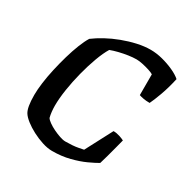

<svg xmlns="http://www.w3.org/2000/svg" viewBox="-163 -865 988 1009"><g transform="rotate(30 331.0 -360.0)"><path d="M284 0Q256 0 223.5 -10.5Q191 -21 160.5 -37Q130 -53 107 -71Q84 -89 74 -105Q65 -119 60.5 -144.5Q56 -170 56 -209Q56 -240 61.5 -282Q67 -324 77.5 -371Q88 -418 101 -463Q114 -508 129 -546Q144 -584 159 -608Q187 -629 223.5 -649Q260 -669 302.5 -685Q345 -701 387.5 -710.5Q430 -720 468 -720Q503 -720 540 -710.5Q577 -701 610 -686Q643 -671 662 -654Q649 -595 631.5 -547Q614 -499 602 -475Q579 -475 561.5 -478.5Q544 -482 537 -485V-611Q528 -617 507.5 -623.5Q487 -630 465.5 -634.5Q444 -639 429 -639Q407 -639 380 -635Q353 -631 326.5 -624.5Q300 -618 279 -610Q260 -579 242 -530Q224 -481 209.5 -424.5Q195 -368 186.5 -313Q178 -258 178 -214Q178 -196 180 -177.5Q182 -159 186 -144Q191 -135 207 -123.5Q223 -112 243.5 -102Q264 -92 284.5 -85Q305 -78 320 -78Q340 -78 361 -79.5Q382 -81 399.5 -84.5Q417 -88 427 -90L512 -252Q531 -252 550.5 -245.5Q570 -239 579 -234Q574 -214 566 -184Q558 -154 550 -124Q542 -94 535 -72Q513 -59 476 -42Q439 -25 390 -12.5Q341 0 284 0Z"/></g></svg>

Font: Texturina Medium 12pt SemiBold
Style: Italic
Weight: 600
Italic angle: -11°
Version: Version 1.002